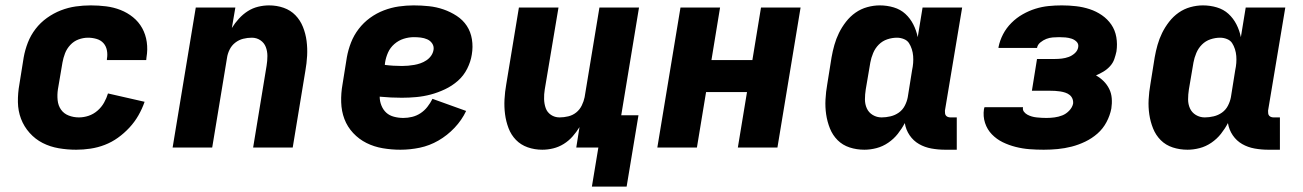

<svg xmlns="http://www.w3.org/2000/svg" viewBox="-20 -548 4840 713"><path d="M263 8Q230 8 198 2.5Q166 -3 138.5 -17Q111 -31 90 -54.5Q69 -78 58 -107Q47 -136 46.5 -169Q46 -202 52 -235L68 -335Q73 -363 83.5 -390Q94 -417 112 -440.5Q130 -464 154.5 -481.5Q179 -499 206 -509.5Q233 -520 261 -524Q289 -528 317 -528Q346 -528 374 -524.5Q402 -521 427.5 -511Q453 -501 474 -484Q495 -467 508 -443.5Q521 -420 525 -392Q529 -364 524 -335L523 -325H377V-329Q380 -345 377 -361Q374 -377 364 -388Q354 -399 338.5 -403.5Q323 -408 307 -408Q289 -408 271.5 -401.5Q254 -395 241 -381Q228 -367 221.5 -350Q215 -333 212 -316L195 -216Q192 -196 194 -176Q196 -156 206.5 -141Q217 -126 235 -119Q253 -112 273 -112Q291 -112 309 -118Q327 -124 342 -137Q357 -150 366.5 -167Q376 -184 381 -201L517 -170Q508 -144 494 -119.5Q480 -95 460.5 -74Q441 -53 418 -36.5Q395 -20 369 -10Q343 0 316 4Q289 8 263 8Z M621 0 707 -520H854L841 -444Q852 -462 867 -478.5Q882 -495 900 -506.5Q918 -518 938.5 -523Q959 -528 979 -528Q1008 -528 1033.5 -519Q1059 -510 1077 -491.5Q1095 -473 1105 -448Q1115 -423 1118.5 -396Q1122 -369 1120.5 -341Q1119 -313 1114 -285L1067 0H920L970 -304Q973 -322 973 -340Q973 -358 967 -373.5Q961 -389 947 -398.5Q933 -408 915 -408Q899 -408 883 -404Q867 -400 853.5 -389.5Q840 -379 832.5 -363.5Q825 -348 823 -333L768 0Z M1467 8Q1434 8 1401.5 2.5Q1369 -3 1341 -17Q1313 -31 1291.5 -54Q1270 -77 1259 -106Q1248 -135 1247 -168.5Q1246 -202 1252 -235L1268 -335Q1273 -363 1283.5 -390Q1294 -417 1312 -440.5Q1330 -464 1354 -481.5Q1378 -499 1405.5 -509.5Q1433 -520 1461 -524Q1489 -528 1516 -528Q1545 -528 1573 -525Q1601 -522 1627 -513Q1653 -504 1676 -489Q1699 -474 1713.5 -452Q1728 -430 1732.5 -402Q1737 -374 1732 -345Q1728 -319 1715 -293Q1702 -267 1680.5 -248Q1659 -229 1632.5 -216.5Q1606 -204 1579.5 -197Q1553 -190 1526 -187.5Q1499 -185 1472 -185Q1452 -185 1431.5 -186Q1411 -187 1390 -189Q1390 -172 1396.5 -156Q1403 -140 1414.5 -129.5Q1426 -119 1443 -114.5Q1460 -110 1478 -110Q1494 -110 1510.5 -114Q1527 -118 1541.5 -127.5Q1556 -137 1567 -151Q1578 -165 1586 -181L1711 -136Q1695 -102 1668 -73.5Q1641 -45 1608 -26Q1575 -7 1539 0.5Q1503 8 1467 8ZM1473 -303Q1484 -303 1495.5 -304Q1507 -305 1518.5 -307Q1530 -309 1541.5 -313Q1553 -317 1563.5 -324Q1574 -331 1581 -341Q1588 -351 1590 -363Q1592 -376 1585 -386.5Q1578 -397 1566.5 -402Q1555 -407 1542.5 -408.5Q1530 -410 1517 -410Q1498 -410 1479 -404Q1460 -398 1444.5 -384.5Q1429 -371 1421 -353Q1413 -335 1410 -316L1409 -307Q1424 -305 1440.5 -304Q1457 -303 1473 -303Z M2178 145 2202 0H2120L2132 -76Q2121 -58 2106.5 -41.5Q2092 -25 2073.5 -13.5Q2055 -2 2034.5 3Q2014 8 1994 8Q1965 8 1939.5 -1Q1914 -10 1896 -28.5Q1878 -47 1868.5 -72Q1859 -97 1855.5 -124Q1852 -151 1853.5 -179Q1855 -207 1860 -235L1907 -520H2054L2003 -216Q2000 -198 2000.5 -180Q2001 -162 2006.5 -146.5Q2012 -131 2026 -121.5Q2040 -112 2058 -112Q2074 -112 2090.5 -116Q2107 -120 2120 -130.5Q2133 -141 2140.5 -156.5Q2148 -172 2151 -187L2206 -520H2353L2287 -120H2351L2307 145Z M2421 0 2507 -520H2654L2622 -325H2774L2806 -520H2953L2867 0H2720L2754 -206H2602L2568 0Z M3190 8Q3161 8 3135 -0.5Q3109 -9 3090.5 -27.5Q3072 -46 3062 -71Q3052 -96 3048 -123Q3044 -150 3045.5 -178.5Q3047 -207 3052 -235L3068 -335Q3072 -358 3078.5 -381Q3085 -404 3095.5 -425.5Q3106 -447 3121.5 -467Q3137 -487 3157 -501Q3177 -515 3200.5 -521.5Q3224 -528 3247 -528Q3274 -528 3299 -520.5Q3324 -513 3342 -496.5Q3360 -480 3371.5 -457.5Q3383 -435 3388 -410L3406 -520H3553L3489 -137Q3489 -132 3489.5 -127Q3490 -122 3493 -118.5Q3496 -115 3500.5 -113.5Q3505 -112 3510 -112H3533V8H3490Q3464 8 3439 3.5Q3414 -1 3393 -13Q3372 -25 3358 -45.5Q3344 -66 3340 -91Q3329 -70 3314 -51Q3299 -32 3278.5 -18Q3258 -4 3235 2Q3212 8 3190 8ZM3254 -112Q3270 -112 3287 -116Q3304 -120 3318 -130Q3332 -140 3340 -155.5Q3348 -171 3351 -187L3367 -287Q3370 -301 3371 -314Q3372 -327 3371 -340Q3370 -353 3366 -365.5Q3362 -378 3355.5 -388Q3349 -398 3336.5 -403Q3324 -408 3311 -408Q3293 -408 3275 -402Q3257 -396 3243.5 -382.5Q3230 -369 3222.5 -351Q3215 -333 3212 -316L3195 -216Q3192 -197 3192 -179Q3192 -161 3199 -145.5Q3206 -130 3221 -121Q3236 -112 3254 -112Z M3856 8Q3829 8 3803 6Q3777 4 3751.5 -2.5Q3726 -9 3703.5 -20Q3681 -31 3663.5 -49Q3646 -67 3638 -91.5Q3630 -116 3634 -143L3636 -150H3779Q3777 -140 3782.5 -133Q3788 -126 3795.5 -122Q3803 -118 3811.5 -115.5Q3820 -113 3829.5 -112Q3839 -111 3848 -110.5Q3857 -110 3866 -110Q3881 -110 3896 -112Q3911 -114 3925 -119.5Q3939 -125 3950.5 -137Q3962 -149 3965 -163Q3966 -173 3962.5 -181.5Q3959 -190 3952 -195.5Q3945 -201 3936 -204Q3927 -207 3917 -208.5Q3907 -210 3898 -210.5Q3889 -211 3879 -211H3812L3831 -329H3898Q3910 -329 3923 -330.5Q3936 -332 3948.5 -336.5Q3961 -341 3971.5 -350.5Q3982 -360 3984 -373Q3986 -385 3978 -393Q3970 -401 3959 -404.5Q3948 -408 3936.5 -409Q3925 -410 3913 -410Q3902 -410 3889.5 -409Q3877 -408 3865.5 -403.5Q3854 -399 3843.5 -390.5Q3833 -382 3831 -370H3688V-373Q3693 -398 3705 -421Q3717 -444 3736 -463Q3755 -482 3778 -495Q3801 -508 3825 -515.5Q3849 -523 3873.5 -525.5Q3898 -528 3923 -528Q3950 -528 3976 -525Q4002 -522 4026.5 -514Q4051 -506 4072 -491.5Q4093 -477 4107 -456.5Q4121 -436 4125.5 -410Q4130 -384 4126 -357Q4123 -343 4118 -328.5Q4113 -314 4102 -302Q4091 -290 4077.5 -282Q4064 -274 4050 -268Q4066 -259 4078.5 -246.5Q4091 -234 4099 -218Q4107 -202 4108.5 -183Q4110 -164 4107 -145Q4102 -119 4089 -94.5Q4076 -70 4055.5 -52Q4035 -34 4010 -22Q3985 -10 3959.5 -3.5Q3934 3 3908 5.5Q3882 8 3856 8Z M4390 8Q4361 8 4335 -0.5Q4309 -9 4290.5 -27.5Q4272 -46 4262 -71Q4252 -96 4248 -123Q4244 -150 4245.5 -178.5Q4247 -207 4252 -235L4268 -335Q4272 -358 4278.5 -381Q4285 -404 4295.5 -425.5Q4306 -447 4321.5 -467Q4337 -487 4357 -501Q4377 -515 4400.5 -521.5Q4424 -528 4447 -528Q4474 -528 4499 -520.5Q4524 -513 4542 -496.5Q4560 -480 4571.5 -457.5Q4583 -435 4588 -410L4606 -520H4753L4689 -137Q4689 -132 4689.5 -127Q4690 -122 4693 -118.5Q4696 -115 4700.5 -113.5Q4705 -112 4710 -112H4733V8H4690Q4664 8 4639 3.5Q4614 -1 4593 -13Q4572 -25 4558 -45.5Q4544 -66 4540 -91Q4529 -70 4514 -51Q4499 -32 4478.5 -18Q4458 -4 4435 2Q4412 8 4390 8ZM4454 -112Q4470 -112 4487 -116Q4504 -120 4518 -130Q4532 -140 4540 -155.5Q4548 -171 4551 -187L4567 -287Q4570 -301 4571 -314Q4572 -327 4571 -340Q4570 -353 4566 -365.5Q4562 -378 4555.5 -388Q4549 -398 4536.5 -403Q4524 -408 4511 -408Q4493 -408 4475 -402Q4457 -396 4443.5 -382.5Q4430 -369 4422.5 -351Q4415 -333 4412 -316L4395 -216Q4392 -197 4392 -179Q4392 -161 4399 -145.5Q4406 -130 4421 -121Q4436 -112 4454 -112Z"/></svg>

Font: Iosevka Heavy Extended
Style: Italic
Weight: 900
Width: 7
Italic angle: -9°
Monospace: yes
Designer: Belleve Invis
Foundry: Belleve Invis
Version: Version 32.5.0; ttfautohint (v1.8.4)